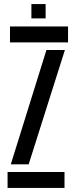

<svg xmlns="http://www.w3.org/2000/svg" viewBox="-20 -931 375 951"><path d="M17.5 0V-79H299.5V0ZM29.5 -721V-800H317V-721ZM33.5 -117 210 -683.5H301.5L122 -117ZM135.5 -840V-911H206V-840Z"/></svg>

Font: Big Shoulders Stencil Text Thin Medium
Style: Regular
Weight: 500
Version: Version 2.001